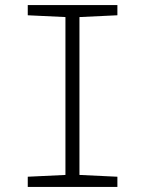

<svg xmlns="http://www.w3.org/2000/svg" viewBox="-20 -734 570 754"><path d="M89 0H441V-40L292 -47V-667L441 -674V-714H89V-674L237 -667V-47L89 -40Z"/></svg>

Font: Noto Sans Mono Condensed Light
Style: Regular
Weight: 300
Width: 3
Designer: Monotype Design Team
Foundry: Monotype Imaging Inc.
Version: Version 2.014